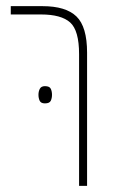

<svg xmlns="http://www.w3.org/2000/svg" viewBox="-20 -604 373 624"><path d="M237 0V-428Q237 -505 208 -531Q179 -557 113 -557H15V-584H118Q194 -584 228.5 -550.5Q263 -517 263 -433V0ZM105 -296Q105 -307 109.5 -315.5Q114 -324 126 -324Q141 -324 145 -315.5Q149 -307 149 -296Q149 -285 145 -276.5Q141 -268 126 -268Q113 -268 109 -276.5Q105 -285 105 -296Z"/></svg>

Font: Noto Sans Hebrew ExtraCondensed Thin
Style: Regular
Weight: 100
Width: 2
Designer: Monotype Design Team
Foundry: Monotype Imaging Inc.
Version: Version 2.004; ttfautohint (v1.8.4.7-5d5b)